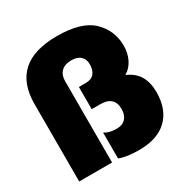

<svg xmlns="http://www.w3.org/2000/svg" viewBox="-173 -886 1007 1042"><g transform="rotate(-30 330.5 -364.5)"><path d="M280 -3V-165Q308 -146 355 -146Q392 -146 411.5 -167.5Q431 -189 431 -226Q431 -306 343 -306H290V-445H334Q369 -445 386 -466Q403 -487 403 -522Q403 -554 383.5 -572.5Q364 -591 326 -591Q285 -591 263 -569.5Q241 -548 241 -510V0H35V-484Q35 -744 324 -744Q478 -744 545.5 -678.5Q613 -613 613 -518Q613 -472 595 -434.5Q577 -397 541 -375Q593 -353 617 -312Q641 -271 641 -211Q641 -104 580 -44.5Q519 15 404 15Q323 15 280 -3Z"/></g></svg>

Font: Prompt ExtraBold
Style: Regular
Weight: 800
Designer: Katatrad Team
Foundry: CadsonDemak
Version: Version 1.000